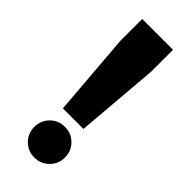

<svg xmlns="http://www.w3.org/2000/svg" viewBox="-232 -735 779 779"><g transform="rotate(45 157.5 -345.5)"><path d="M69 -699H246V-575L216 -215H98L69 -575ZM94.5 -17.5Q69 -43 69 -80Q69 -117 94.5 -142.5Q120 -168 157 -168Q194 -168 219.5 -142.5Q245 -117 245 -80Q245 -43 219.5 -17.5Q194 8 157 8Q120 8 94.5 -17.5Z"/></g></svg>

Font: Montserrat Alternates
Style: Bold
Weight: 700
Version: Version 2.001